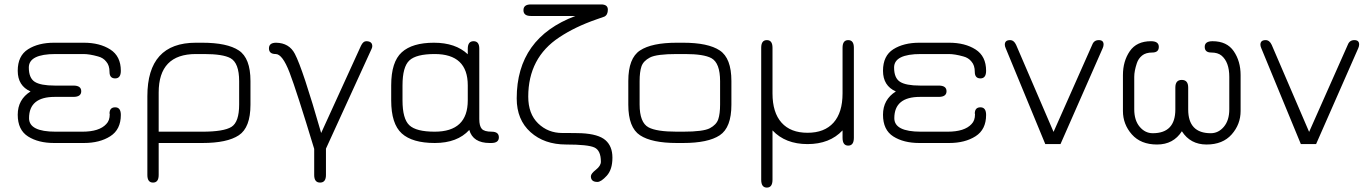

<svg xmlns="http://www.w3.org/2000/svg" viewBox="-20 -642 6148 862"><path d="M309.6 -207H225.6Q110.4 -207 110.4 -111.3Q110.4 -50.8 229.5 -50.8H349.6Q425.8 -50.8 457 -85Q472.7 -100.6 472.7 -128.9Q472.7 -129.9 472.7 -130.9Q472.7 -131.8 471.7 -131.8Q471.7 -160.2 497.1 -160.2Q522.5 -160.2 522.5 -126Q522.5 -60.5 475.1 -30.3Q427.7 0 356.4 0H222.7Q152.3 0 106 -29.3Q59.6 -58.6 59.6 -127Q59.6 -195.3 117.2 -231.4Q59.6 -256.8 59.6 -324.2Q59.6 -391.6 106 -420.9Q152.3 -450.2 222.7 -450.2H356.4Q427.7 -450.2 475.1 -419.9Q522.5 -389.6 522.5 -324.2Q522.5 -290 497.1 -290Q471.7 -290 471.7 -319.3Q471.7 -348.6 457 -365.2Q443.4 -382.8 419.9 -388.7Q381.8 -399.4 354.5 -399.4Q352.5 -399.4 349.6 -399.4H229.5Q109.4 -399.4 109.4 -338.9Q109.4 -292 135.7 -274.9Q162.1 -257.8 225.6 -257.8H309.6Q344.7 -257.8 344.7 -232.4Q344.7 -207 309.6 -207Z M1053.7 -277.3Q1053.7 -359.4 1014.6 -380.9Q980.5 -399.4 896.5 -399.4Q892.6 -399.4 887.7 -399.4H859.4Q692.4 -399.4 692.4 -226.6V-50.8H888.7Q984.4 -50.8 1019 -72.3Q1053.7 -93.8 1053.7 -172.9ZM859.4 -450.2H887.7Q1000 -450.2 1052.2 -415.5Q1104.5 -380.9 1104.5 -278.3V-171.9Q1104.5 -69.3 1052.2 -34.7Q1000 0 888.7 0H692.4V143.6Q692.4 177.7 667 177.7Q641.6 177.7 641.6 143.6V-210Q641.6 -450.2 859.4 -450.2Z M1219.7 -450.2Q1278.3 -449.2 1303.7 -400.4Q1338.9 -334 1421.9 -44.9L1600.6 -436.5Q1610.4 -457 1624 -457Q1651.4 -457 1651.4 -434.6Q1651.4 -429.7 1648.4 -422.9L1443.4 25.4V143.6Q1443.4 177.7 1417 177.7Q1390.6 177.7 1390.6 143.6V26.4Q1311.5 -234.4 1279.8 -316.9Q1248 -399.4 1217.8 -399.4Q1187.5 -399.4 1187.5 -424.8Q1187.5 -450.2 1219.7 -450.2Z M2178.7 0Q2103.5 0 2086.9 -58.6Q2033.2 0 1932.1 0Q1831.1 0 1783.7 -43Q1736.3 -85.9 1736.3 -191.4V-258.8Q1736.3 -364.3 1783.7 -407.2Q1831.1 -450.2 1928.2 -450.2Q2025.4 -450.2 2080.1 -398.4V-422.9Q2080.1 -457 2106 -457Q2131.8 -457 2131.8 -423.8V-107.4Q2131.8 -76.2 2143.1 -63.5Q2154.3 -50.8 2187 -50.8Q2219.7 -50.8 2219.7 -25.4Q2219.7 0 2185.5 0ZM1931.6 -399.4Q1848.6 -399.4 1817.9 -370.6Q1787.1 -341.8 1787.1 -258.8V-191.4Q1787.1 -108.4 1817.9 -79.6Q1848.6 -50.8 1931.6 -50.8Q2080.1 -50.8 2080.1 -191.4V-258.8Q2080.1 -399.4 1931.6 -399.4Z M2351.6 -208Q2351.6 -130.9 2396 -87.9Q2440.4 -44.9 2504.4 -44.9Q2568.4 -44.9 2590.8 -43.9Q2667 -40 2698.2 -12.7Q2729.5 14.6 2729.5 65.4V66.4Q2729.5 119.1 2704.1 147Q2678.7 174.8 2662.1 174.8Q2632.8 174.8 2632.8 149.4Q2632.8 137.7 2655.3 120.1Q2677.7 102.5 2677.7 84Q2677.7 33.2 2648.4 20Q2619.1 6.8 2521.5 6.8Q2423.8 6.8 2361.8 -48.8Q2299.8 -104.5 2299.8 -200.2Q2299.8 -471.7 2563.5 -570.3H2363.3Q2330.1 -570.3 2330.1 -596.2Q2330.1 -622.1 2363.3 -622.1H2678.7Q2709 -622.1 2709 -598.6Q2709 -575.2 2693.4 -567.4Q2690.4 -566.4 2657.2 -554.7Q2561.5 -521.5 2491.2 -474.6Q2351.6 -382.8 2351.6 -208Z M3046.9 0H3018.6Q2906.2 0 2853.5 -34.7Q2800.8 -69.3 2800.8 -171.9V-278.3Q2800.8 -380.9 2853.5 -415.5Q2906.2 -450.2 3018.6 -450.2H3046.9Q3159.2 -450.2 3211.4 -415.5Q3263.7 -380.9 3263.7 -278.3V-171.9Q3263.7 -69.3 3211.4 -34.7Q3159.2 0 3046.9 0ZM3018.6 -50.8H3046.9Q3137.7 -50.8 3167 -66.4Q3196.3 -82 3204.6 -106.4Q3212.9 -130.9 3212.9 -172.9V-277.3Q3212.9 -359.4 3173.8 -380.9Q3139.6 -399.4 3055.7 -399.4Q3051.8 -399.4 3046.9 -399.4H3018.6Q2927.7 -399.4 2897.9 -383.8Q2868.2 -368.2 2859.9 -343.8Q2851.6 -319.3 2851.6 -277.3V-172.9Q2851.6 -91.8 2891.6 -70.3Q2927.7 -50.8 3018.6 -50.8Z M3762.7 -222.7V-427.7Q3762.7 -461.9 3788.1 -461.9Q3813.5 -461.9 3813.5 -427.7V-23.4Q3813.5 11.7 3788.1 11.7Q3762.7 11.7 3762.7 -23.4V-56.6Q3705.1 4.9 3605.5 4.9Q3505.9 4.9 3448.2 -56.6V165Q3448.2 200.2 3422.9 200.2Q3397.5 200.2 3397.5 165V-427.7Q3397.5 -461.9 3422.9 -461.9Q3448.2 -461.9 3448.2 -427.7V-222.7Q3448.2 -136.7 3488.8 -91.3Q3529.3 -45.9 3605.5 -45.9Q3681.6 -45.9 3722.2 -91.3Q3762.7 -136.7 3762.7 -222.7Z M4194.3 -207H4110.4Q3995.1 -207 3995.1 -111.3Q3995.1 -50.8 4114.3 -50.8H4234.4Q4310.5 -50.8 4341.8 -85Q4357.4 -100.6 4357.4 -128.9Q4357.4 -129.9 4357.4 -130.9Q4357.4 -131.8 4356.4 -131.8Q4356.4 -160.2 4381.8 -160.2Q4407.2 -160.2 4407.2 -126Q4407.2 -60.5 4359.9 -30.3Q4312.5 0 4241.2 0H4107.4Q4037.1 0 3990.7 -29.3Q3944.3 -58.6 3944.3 -127Q3944.3 -195.3 4002 -231.4Q3944.3 -256.8 3944.3 -324.2Q3944.3 -391.6 3990.7 -420.9Q4037.1 -450.2 4107.4 -450.2H4241.2Q4312.5 -450.2 4359.9 -419.9Q4407.2 -389.6 4407.2 -324.2Q4407.2 -290 4381.8 -290Q4356.4 -290 4356.4 -319.3Q4356.4 -348.6 4341.8 -365.2Q4328.1 -382.8 4304.7 -388.7Q4266.6 -399.4 4239.3 -399.4Q4237.3 -399.4 4234.4 -399.4H4114.3Q3994.1 -399.4 3994.1 -338.9Q3994.1 -292 4020.5 -274.9Q4046.9 -257.8 4110.4 -257.8H4194.3Q4229.5 -257.8 4229.5 -232.4Q4229.5 -207 4194.3 -207Z M4710 -49.8 4883.8 -441.4Q4891.6 -461.9 4913.1 -461.9Q4934.6 -461.9 4934.6 -442.4Q4934.6 -434.6 4930.7 -425.8L4741.2 4.9H4672.9L4495.1 -425.8Q4491.2 -434.6 4491.2 -441.4Q4491.2 -461.9 4514.6 -461.9Q4532.2 -461.9 4542 -440.4Z M5286.1 -52.7Q5248 6.8 5174.8 6.8Q5101.6 6.8 5061.5 -38.6Q5021.5 -84 5021.5 -143.6V-304.7Q5021.5 -367.2 5052.2 -412.1Q5083 -457 5147.5 -457Q5182.6 -457 5182.6 -431.6Q5182.6 -406.2 5153.3 -406.2Q5124 -406.2 5107.4 -392.6Q5090.8 -378.9 5084 -358.4Q5072.3 -323.2 5072.3 -296.9V-151.4Q5072.3 -101.6 5096.7 -72.8Q5121.1 -43.9 5155.3 -43.9Q5256.8 -43.9 5256.8 -150.4V-249Q5256.8 -283.2 5285.6 -283.2Q5314.5 -283.2 5314.5 -249V-150.4Q5314.5 -43.9 5416 -43.9Q5450.2 -43.9 5474.6 -72.8Q5499 -101.6 5499 -151.4V-296.9Q5499 -363.3 5463.9 -392.6Q5447.3 -406.2 5418 -406.2Q5388.7 -406.2 5388.7 -431.6Q5388.7 -457 5423.8 -457Q5488.3 -457 5519 -412.1Q5549.8 -367.2 5549.8 -304.7V-143.6Q5549.8 -84 5509.8 -38.6Q5469.7 6.8 5397 6.8Q5324.2 6.8 5286.1 -52.7Z M5857.4 -49.8 6031.2 -441.4Q6039.1 -461.9 6060.5 -461.9Q6082 -461.9 6082 -442.4Q6082 -434.6 6078.1 -425.8L5888.7 4.9H5820.3L5642.6 -425.8Q5638.7 -434.6 5638.7 -441.4Q5638.7 -461.9 5662.1 -461.9Q5679.7 -461.9 5689.5 -440.4Z"/></svg>

Font: Jura
Style: Book
Weight: 400
Version: Version 2.5